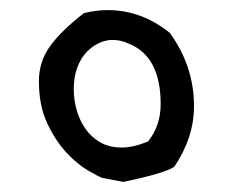

<svg xmlns="http://www.w3.org/2000/svg" viewBox="-20 -353 462 380"><path d="M325 -23Q306 -10 224 7L182 -1Q174 -4 153.5 -16Q133 -28 111.5 -51Q90 -74 73.5 -109Q57 -144 57 -192Q57 -231 79 -261.5Q101 -292 146 -327Q170 -333 193 -333Q260 -333 316 -288Q364 -222 364 -143Q364 -81 325 -23ZM234 -267Q219 -274 202 -274Q190 -274 176.5 -268Q163 -262 151.5 -250Q140 -238 133 -219.5Q126 -201 126 -176Q126 -156 131.5 -136Q137 -116 148.5 -99Q160 -82 178 -71.5Q196 -61 221 -61Q244 -61 273 -73Q298 -104 298 -147Q298 -242 234 -267Z"/></svg>

Font: Gaegu
Style: Regular
Weight: 400
Designer: JIKJI
Foundry: JIKJI
Version: Version 1.00